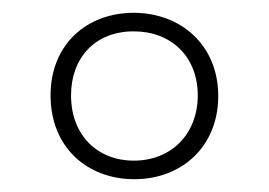

<svg xmlns="http://www.w3.org/2000/svg" viewBox="-20 -743 420 300"><path d="M190 -463C264 -463 321 -514 321 -593C321 -673 262 -723 189 -723C116 -723 59 -674 59 -594C59 -513 116 -463 190 -463ZM189 -492C132 -492 91 -532 91 -594C91 -652 128 -694 189 -694C248 -694 289 -654 289 -594C289 -534 248 -492 189 -492Z"/></svg>

Font: Noto Sans Malayalam Condensed ExtraLight
Style: Regular
Weight: 200
Width: 3
Designer: Jelle Bosma - Monotype Design Team
Foundry: Monotype Imaging Inc.
Version: Version 2.104